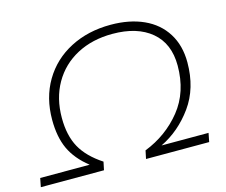

<svg xmlns="http://www.w3.org/2000/svg" viewBox="-142 -840 1146 975"><g transform="rotate(-15 431.5 -352.5)"><path d="M-33 -46H227Q160 -99 131 -162Q102 -225 102 -315Q102 -431 154.5 -519.5Q207 -608 300.5 -656.5Q394 -705 513 -705Q612 -705 686 -671.5Q760 -638 800.5 -573.5Q841 -509 841 -420Q841 -284 772.5 -189Q704 -94 605 -46H852L843 0H511L520 -43Q637 -89 713 -183.5Q789 -278 789 -417Q789 -533 714.5 -595.5Q640 -658 510 -658Q404 -658 323 -615Q242 -572 197 -493.5Q152 -415 152 -312Q152 -219 186.5 -156.5Q221 -94 299 -43L290 0H-42Z"/></g></svg>

Font: Montserrat Alternates Light
Style: Italic
Weight: 300
Italic angle: -11.3°
Designer: Julieta Ulanovsky
Foundry: Julieta Ulanovsky
Version: Version 7.200